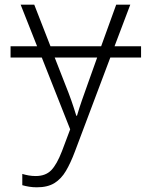

<svg xmlns="http://www.w3.org/2000/svg" viewBox="-20 -552 640 818"><path d="M137 246Q120 246 104.5 243.5Q89 241 75 237V189Q88 193 102.5 195.5Q117 198 132 198Q174 198 198 173.5Q222 149 244 92L279 -1L158 -307H25V-355H138L68 -532H126L195 -355H411L475 -532H535L468 -355H581V-307H450L299 94Q281 142 261 176Q241 210 212 228Q183 246 137 246ZM305 -59H308Q318 -93 329 -124.5Q340 -156 354 -195L394 -307H213L258 -192Q273 -155 284 -123.5Q295 -92 305 -59Z"/></svg>

Font: Noto Sans Mono Light
Style: Regular
Weight: 300
Designer: Monotype Design Team
Foundry: Monotype Imaging Inc.
Version: Version 2.014; ttfautohint (v1.8.4.7-5d5b)